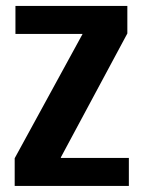

<svg xmlns="http://www.w3.org/2000/svg" viewBox="-20 -614 480 634"><path d="M28.5 0H405.5V-92.5H181V-94.5L400.5 -503.5V-594.5H31V-502H252.5V-501.5L28.5 -91.5Z"/></svg>

Font: Anybody SemiCondensed SemiBold
Style: Regular
Weight: 600
Width: 4
Version: Version 1.113;gftools[0.9.25]